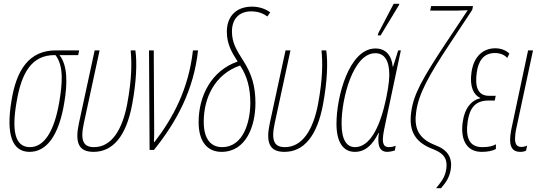

<svg xmlns="http://www.w3.org/2000/svg" viewBox="-20 -792 2856 1014"><path d="M136 10C224 10 291 -72 320 -253C336 -350 338 -446 294 -501H393L398 -526H276C134 -526 66 -424 40 -256C12 -84 43 10 136 10ZM138 -15C58 -15 41 -103 68 -256C94 -409 148 -501 268 -501H273C318 -443 309 -349 293 -253C266 -95 212 -15 138 -15Z M474 10C577 10 647 -74 678 -241C701 -364 704 -464 695 -526H670C676 -461 677 -379 652 -244C626 -105 568 -15 477 -15C422 -15 402 -46 423 -142L506 -526H480L397 -142C375 -40 394 10 474 10Z M770 0H793C913 -149 1003 -316 1026 -526H999C976 -321 893 -168 796 -42H793C795 -79 794 -137 794 -153L792 -526H767Z M1150 10C1280 10 1329 -127 1329 -247C1329 -335 1311 -399 1265 -471C1228 -529 1205 -567 1205 -626C1205 -693 1244 -732 1307 -732C1348 -732 1376 -717 1392 -705L1407 -727C1392 -738 1359 -757 1311 -757C1228 -757 1178 -706 1178 -625C1178 -560 1203 -517 1235 -467C1096 -419 1029 -285 1029 -147C1029 -39 1079 10 1150 10ZM1153 -15C1095 -15 1056 -56 1056 -149C1056 -275 1114 -400 1248 -446C1286 -389 1302 -326 1302 -248C1302 -152 1267 -15 1153 -15Z M1482 10C1585 10 1655 -74 1686 -241C1709 -364 1712 -464 1703 -526H1678C1684 -461 1685 -379 1660 -244C1634 -105 1576 -15 1485 -15C1430 -15 1410 -46 1431 -142L1514 -526H1488L1405 -142C1383 -40 1402 10 1482 10Z M1975 -605H1990L2087 -765L2089 -772H2059L1978 -617ZM1854 10C1908 10 1947 -25 1979 -90H1981C1973 -33 1979 10 2026 10C2036 10 2047 8 2065 3L2070 -22C2050 -15 2040 -15 2033 -15C2010 -15 2002 -30 2002 -56C2002 -83 2012 -123 2021 -167L2097 -526H2083L2056 -440H2054C2049 -499 2017 -536 1963 -536C1824 -536 1757 -283 1757 -138C1757 -42 1792 10 1854 10ZM1855 -15C1812 -15 1784 -51 1784 -140C1784 -274 1845 -511 1962 -511C2010 -511 2036 -473 2036 -396C2036 -360 2026 -294 2008 -224C1982 -123 1934 -15 1855 -15Z M2283 202H2309C2338 169 2355 141 2361 100C2369 42 2346 0 2280 -25C2187 -60 2166 -119 2178 -202C2191 -297 2245 -394 2355 -560L2474 -740L2478 -760H2257L2252 -736H2391C2406 -736 2431 -737 2450 -738L2339 -571C2208 -374 2164 -292 2152 -202C2136 -92 2180 -37 2268 -4C2333 21 2343 56 2337 100C2330 148 2307 171 2283 202Z M2524 10C2556 10 2580 5 2599 -5V-30C2582 -20 2562 -15 2527 -15C2457 -15 2438 -67 2450 -151C2461 -224 2492 -261 2560 -261H2593L2598 -286H2563C2500 -286 2488 -339 2498 -410C2506 -466 2531 -512 2594 -512C2623 -512 2646 -501 2659 -486L2670 -509C2653 -526 2626 -537 2596 -537C2532 -537 2482 -495 2470 -410C2459 -334 2482 -290 2516 -275V-273C2469 -262 2434 -221 2424 -149C2411 -62 2439 10 2524 10Z M2728 10C2742 10 2752 7 2758 4L2764 -23C2756 -19 2744 -16 2734 -16C2710 -16 2700 -30 2700 -60C2700 -74 2702 -93 2707 -115L2795 -526H2769L2680 -107C2676 -86 2674 -68 2674 -54C2674 -5 2696 10 2728 10Z"/></svg>

Font: Noto Sans ExtraCondensed Thin
Style: Italic
Weight: 100
Width: 2
Italic angle: -12°
Designer: Monotype Design Team
Foundry: Monotype Imaging Inc.
Version: Version 2.013